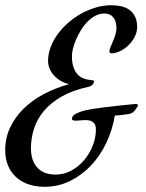

<svg xmlns="http://www.w3.org/2000/svg" viewBox="-40 -713 561 739"><path d="M483.9 -294.9Q479.5 -286.6 471.9 -281Q464.4 -275.4 454.1 -273.9Q440.4 -271.5 427.2 -270.3Q414.1 -269 401.9 -268.1Q393.1 -213.9 369.6 -164.1Q346.2 -114.3 310.8 -76.7Q275.4 -39.1 230 -16.6Q184.6 5.9 131.8 5.9Q94.2 5.9 65.9 -4.9Q37.6 -15.6 18.6 -34.4Q-0.5 -53.2 -10.3 -78.9Q-20 -104.5 -20 -134.8Q-20 -181.2 -1.5 -221.2Q17.1 -261.2 49.8 -293.7Q82.5 -326.2 127.7 -350.3Q172.9 -374.5 226.1 -389.2Q210 -392.6 195.3 -400.9Q180.7 -409.2 169.4 -420.9Q158.2 -432.6 151.6 -447.3Q145 -461.9 145 -478Q145 -504.9 154.8 -531.2Q164.6 -557.6 181.9 -581.3Q199.2 -605 222.7 -625.5Q246.1 -646 273.2 -660.9Q300.3 -675.8 329.6 -684.3Q358.9 -692.9 388.2 -692.9Q406.7 -692.9 424.8 -689.2Q442.9 -685.5 456.8 -676Q470.7 -666.5 479.2 -650.1Q487.8 -633.8 487.8 -608.9Q487.8 -589.4 478.5 -571.3Q469.2 -553.2 454.8 -539.1Q440.4 -524.9 422.6 -516.4Q404.8 -507.8 388.2 -507.8Q385.7 -507.8 383.3 -510Q380.9 -512.2 380.9 -515.1Q380.9 -521.5 385 -531.2Q389.2 -541 394.3 -553Q399.4 -564.9 403.8 -578.4Q408.2 -591.8 408.2 -606Q408.2 -630.9 396 -646Q383.8 -661.1 361.8 -661.1Q343.3 -661.1 326.9 -652.3Q310.5 -643.6 296.6 -629.4Q282.7 -615.2 271.7 -597.2Q260.7 -579.1 252.9 -561Q245.1 -543 241 -526.4Q236.8 -509.8 236.8 -498Q236.8 -470.7 243.2 -453.4Q249.5 -436 258.8 -426.3Q268.1 -416.5 279.3 -412.1Q290.5 -407.7 299.8 -406.2Q309.1 -404.8 315.4 -404.1Q321.8 -403.3 321.8 -400.9Q321.8 -393.6 316.2 -387.5Q310.5 -381.3 300.8 -378.9Q239.7 -365.7 197.5 -341.6Q155.3 -317.4 128.9 -285.9Q102.5 -254.4 90.8 -217.3Q79.1 -180.2 79.1 -142.1Q79.1 -95.2 103.5 -68.1Q127.9 -41 173.8 -41Q206.5 -41 234.9 -56.6Q263.2 -72.3 284.2 -97.2Q305.2 -122.1 317.1 -152.8Q329.1 -183.6 329.1 -213.9Q329.1 -230.5 322.3 -238.5Q315.4 -246.6 305.2 -249Q294.9 -251.5 283 -250.7Q271 -250 260.7 -249Q250.5 -248 243.7 -249.3Q236.8 -250.5 236.8 -256.8Q238.3 -267.6 249.8 -273.9Q261.2 -280.3 276.9 -285.2Q291.5 -289.6 315.4 -293.5Q339.4 -297.4 367.7 -300.8Q396 -304.2 426 -307.4Q456.1 -310.5 482.9 -313Q491.2 -313 491.2 -305.2Z"/></svg>

Font: Mervale Script
Style: Regular
Weight: 400
Designer: Astigmatic (AOETI)
Foundry: Astigmatic (AOETI)
Version: Version 1.000